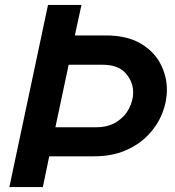

<svg xmlns="http://www.w3.org/2000/svg" viewBox="-20 -760 711 780"><path d="M18 0 175 -740H311L284 -616H410Q494 -616 549 -584.5Q604 -553 631 -502.5Q658 -452 658 -395Q658 -346 638.5 -298Q619 -250 581.5 -211Q544 -172 489 -148.5Q434 -125 362 -125H180L154 0ZM396 -497H259L205 -243H370Q419 -243 452.5 -264Q486 -285 503.5 -318Q521 -351 521 -384Q521 -428 490.5 -462.5Q460 -497 396 -497Z"/></svg>

Font: Be Vietnam Pro SemiBold
Style: Italic
Weight: 600
Italic angle: -12°
Designer: Lam Bao, Tony Le, Vietanh Nguyen
Foundry: Yellow Type Foundry
Version: Version 1.002; ttfautohint (v1.8.3)